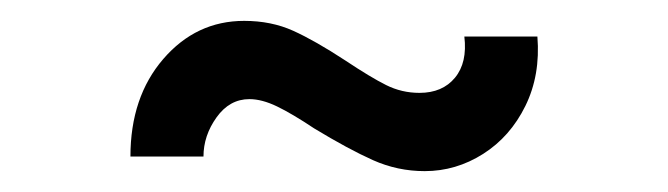

<svg xmlns="http://www.w3.org/2000/svg" viewBox="-20 -393 640 184"><path d="M281 -270Q260 -284 245.5 -291Q231 -298 219 -298Q200 -298 187.5 -280.5Q175 -263 175 -243H105Q105 -300 136.5 -336.5Q168 -373 214 -373Q240 -373 261 -363.5Q282 -354 311 -335Q335 -319 350 -311.5Q365 -304 382 -304Q404 -304 416 -318.5Q428 -333 425 -358H495Q498 -321 483.5 -291.5Q469 -262 443 -245.5Q417 -229 387 -229Q361 -229 337.5 -239.5Q314 -250 281 -270Z"/></svg>

Font: Sligoil Micro
Style: Regular
Weight: 400
Designer: Ariel Martín Pérez
Foundry: Igor Stepanchenko
Version: Version 1.001